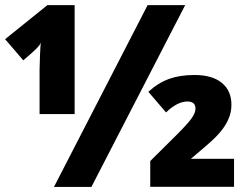

<svg xmlns="http://www.w3.org/2000/svg" viewBox="-26 -734 984 754"><path d="M893.1 -0.5H564V-101.6L668.9 -205.6Q710 -246.6 725.8 -268.6Q741.7 -290.5 741.7 -307.1Q741.7 -335.4 710 -335.4Q670.4 -335.4 626 -292.5L556.6 -373.5Q595.7 -409.2 638.4 -424.3Q681.2 -439.5 737.8 -439.5Q807.1 -439.5 845 -408.7Q882.8 -377.9 882.8 -323.2Q882.8 -300.8 876.5 -280.8Q870.1 -260.7 856.7 -239.5Q843.3 -218.3 820.3 -195.1Q797.4 -171.9 723.6 -110.4H893.1ZM701.2 -713.9 333 0H186L553.7 -713.9ZM267.1 -286.1H129.4V-460Q129.4 -477.1 131.1 -517.6Q132.8 -558.1 134.3 -565.9Q129.9 -556.6 118.9 -544.9Q107.9 -533.2 65.4 -497.1L-5.9 -580.1L160.2 -713.9H267.1Z"/></svg>

Font: Open Sans ExtBd
Style: Bold
Weight: 800
Foundry: Ascender Corporation
Version: Version 1.10